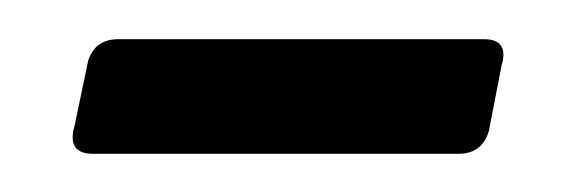

<svg xmlns="http://www.w3.org/2000/svg" viewBox="-20 -309 294 98"><path d="M227 -289Q240 -289 236 -275.5L229.5 -242Q226 -230.5 214 -230.5H27.5Q14 -230.5 18 -244.5L25 -278Q28.5 -289 40.5 -289Z"/></svg>

Font: Fraunces 144pt Soft
Style: Regular
Weight: 400
Version: Version 1.000;[0bf87f6ff]